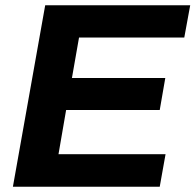

<svg xmlns="http://www.w3.org/2000/svg" viewBox="-20 -706 739 726"><path d="M28.8 0 150.9 -686H699.2L676.8 -564H278.8L252 -411.1H605L584 -290H230L201.2 -123H606L584 0Z"/></svg>

Font: Archivo
Style: Bold Italic
Weight: 700
Italic angle: -10°
Designer: Hector Gatti
Foundry: Omnibus-Type
Version: Version 2.001